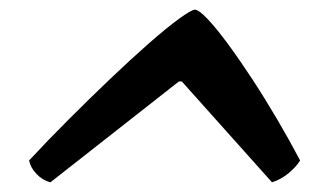

<svg xmlns="http://www.w3.org/2000/svg" viewBox="-20 -742 639 396"><path d="M84 -366Q68 -370 55.5 -383Q43 -396 40 -411Q78 -452 121.5 -495.5Q165 -539 207.5 -579.5Q250 -620 287 -652.5Q324 -685 349.5 -703.5Q375 -722 382 -722Q390 -722 408 -703Q426 -684 450 -651.5Q474 -619 500.5 -578.5Q527 -538 552.5 -494.5Q578 -451 599 -411Q591 -398 575.5 -385Q560 -372 541 -366L355 -574H349Z"/></svg>

Font: Texturina 12pt ExtraBold
Style: Italic
Weight: 800
Italic angle: -11°
Designer: Guillermo Torres Carreño
Foundry: Omnibus-Type
Version: Version 1.002